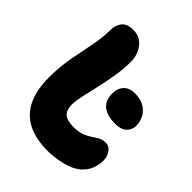

<svg xmlns="http://www.w3.org/2000/svg" viewBox="-204 -822 944 944"><g transform="rotate(45 268.0 -350.5)"><path d="M433 -320Q375 -320 345.5 -343.5Q316 -367 316 -416Q316 -452 336.5 -473.5Q357 -495 393 -495Q436 -495 462 -478.5Q488 -462 500 -437.5Q512 -413 512 -387Q512 -358 492 -339Q472 -320 433 -320ZM290 9Q207 9 151 -20Q95 -49 67.5 -107Q40 -165 40 -251Q40 -325 52.5 -391.5Q65 -458 77 -518Q89 -578 89 -629Q89 -664 107.5 -687Q126 -710 169 -710Q204 -710 226.5 -691.5Q249 -673 260 -646Q271 -619 271 -594Q271 -543 262.5 -490Q254 -437 242.5 -388Q231 -339 222.5 -300Q214 -261 214 -237Q214 -199 233 -181.5Q252 -164 297 -164Q334 -164 356.5 -173Q379 -182 395 -193Q411 -204 426.5 -213Q442 -222 465 -222Q489 -222 504 -200.5Q519 -179 519 -153Q519 -122 508 -93.5Q497 -65 471 -42Q439 -15 388 -3Q337 9 290 9Z"/></g></svg>

Font: Shantell Sans ExtraBold
Style: Regular
Weight: 800
Designer: Stephen Nixon, Anya Danilova, Shantell Martin
Foundry: Arrow Type
Version: Version 1.011;[c5ecc13dd]